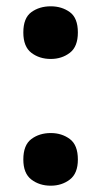

<svg xmlns="http://www.w3.org/2000/svg" viewBox="-20 -820 321 609"><path d="M54 -717Q54 -763 79.5 -781.5Q105 -800 141 -800Q176 -800 201.5 -781.5Q227 -763 227 -717Q227 -672 201.5 -652.5Q176 -633 141 -633Q105 -633 79.5 -652.5Q54 -672 54 -717ZM54 -314Q54 -360 79.5 -379Q105 -398 141 -398Q176 -398 201.5 -379Q227 -360 227 -314Q227 -270 201.5 -250.5Q176 -231 141 -231Q105 -231 79.5 -250.5Q54 -270 54 -314Z"/></svg>

Font: Noto Sans Khmer UI
Style: Bold
Weight: 700
Designer: Danh Hong and the Monotype Design Team
Foundry: Monotype Imaging Inc.
Version: Version 2.002; ttfautohint (v1.8.4.7-5d5b)